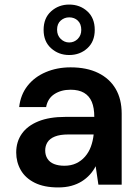

<svg xmlns="http://www.w3.org/2000/svg" viewBox="-20 -809 613 841"><path d="M235 12Q173 12 132 -8.5Q91 -29 71 -64Q51 -99 51 -141Q51 -188 75.5 -223Q100 -258 148 -277.5Q196 -297 266 -297H393Q393 -337 382 -363Q371 -389 348 -402.5Q325 -416 289 -416Q248 -416 218.5 -397Q189 -378 182 -340H64Q70 -394 100.5 -433Q131 -472 180.5 -493Q230 -514 289 -514Q360 -514 410 -489.5Q460 -465 486.5 -420Q513 -375 513 -311V0H411L399 -81Q389 -61 373.5 -44Q358 -27 338 -14.5Q318 -2 292.5 5Q267 12 235 12ZM262 -83Q291 -83 313.5 -93.5Q336 -104 352.5 -123Q369 -142 378 -166.5Q387 -191 390 -218V-220H279Q243 -220 220.5 -211Q198 -202 188 -186Q178 -170 178 -150Q178 -129 188 -113.5Q198 -98 217 -90.5Q236 -83 262 -83ZM283 -568Q237 -568 204 -597.5Q171 -627 171 -678Q171 -730 204 -759.5Q237 -789 283 -789Q330 -789 362.5 -759.5Q395 -730 395 -678Q395 -627 362.5 -597.5Q330 -568 283 -568ZM283 -623Q305 -623 320.5 -638.5Q336 -654 336 -678Q336 -704 321 -718.5Q306 -733 283 -733Q262 -733 246 -719Q230 -705 230 -679Q230 -654 246 -638.5Q262 -623 283 -623Z"/></svg>

Font: DM Sans 16pt SemiBold
Style: Regular
Weight: 600
Version: Version 4.004;gftools[0.9.30]